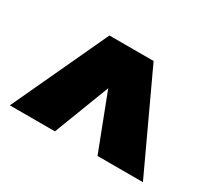

<svg xmlns="http://www.w3.org/2000/svg" viewBox="-77 -862 575 531"><g transform="rotate(30 210.5 -596.5)"><path d="M-2 -444 140 -749H281L423 -444H278L210 -621L142 -444Z"/></g></svg>

Font: Saira Thin Black
Style: Regular
Weight: 900
Version: Version 1.101